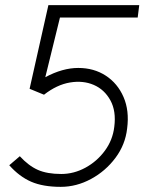

<svg xmlns="http://www.w3.org/2000/svg" viewBox="-20 -720 561 746"><path d="M216 6Q147 6 101 -14Q55 -34 16 -78L57 -113Q91 -76 127 -60Q163 -44 218 -44Q267 -44 312 -68.5Q357 -93 387.5 -134.5Q418 -176 424 -227Q432 -288 409 -330Q386 -372 344.5 -390Q303 -408 252 -399.5Q201 -391 151 -352L95 -375L168 -700H521L515 -652H213L156 -420Q223 -456 284 -456Q345 -456 391 -426Q437 -396 460 -343Q483 -290 474 -221Q467 -158 428.5 -106.5Q390 -55 333.5 -24.5Q277 6 216 6Z"/></svg>

Font: Kulim Park ExtraLight
Style: Italic
Weight: 275
Italic angle: -8°
Designer: Noponies / Dale Sattler
Foundry: Noponies
Version: Version 1.000; ttfautohint (v1.8.3)